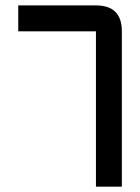

<svg xmlns="http://www.w3.org/2000/svg" viewBox="-20 -704 528 724"><path d="M439.5 -585.9V0H341.8V-585.9H48.8V-683.6H341.8Q439.5 -683.6 439.5 -585.9Z"/></svg>

Font: BabelStone Runic Staveless Rule
Style: Regular
Weight: 400
Designer: Andrew West
Foundry: BabelStone
Version: Version 3.002 March 14, 2022